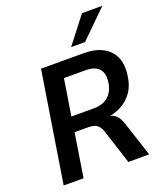

<svg xmlns="http://www.w3.org/2000/svg" viewBox="-166 -1043 983 1152"><g transform="rotate(-20 326.0 -467.0)"><path d="M39 0 151 -705H421Q495 -705 543.5 -679.5Q592 -654 613.5 -606.5Q635 -559 625 -489Q618 -428 588 -385.5Q558 -343 511 -319.5Q464 -296 405 -292L410 -300L432 -299Q461 -297 481.5 -277Q502 -257 514 -217L585 0H452L382 -217Q375 -240 363.5 -253.5Q352 -267 336 -272.5Q320 -278 296 -278H210L166 0ZM224 -373H366Q426 -373 460.5 -403.5Q495 -434 503 -492Q510 -549 483.5 -577Q457 -605 397 -605H261ZM365 -765 496 -934H626L454 -765Z"/></g></svg>

Font: Nunito Sans 10pt SemiCondensed
Style: Bold Italic
Weight: 700
Width: 4
Italic angle: -9°
Designer: Vernon Adams
Foundry: Vernon Adams
Version: Version 3.101;gftools[0.9.27]